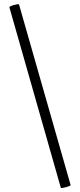

<svg xmlns="http://www.w3.org/2000/svg" viewBox="-20 -752 391 938"><path d="M73 -730 325 152Q326 156 302.5 162.5Q279 169 277 165L26 -716Q25 -721 48 -727.5Q71 -734 73 -730Z"/></svg>

Font: Cormorant Infant
Style: Bold
Weight: 700
Designer: Christian Thalmann (Catharsis Fonts)
Foundry: Catharsis Fonts
Version: Version 4.000